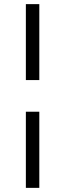

<svg xmlns="http://www.w3.org/2000/svg" viewBox="-20 -778 315 928"><path d="M105 -391V-758H170V-391ZM105 130V-238H170V130Z"/></svg>

Font: Outfit Thin Light
Style: Regular
Weight: 300
Version: Version 1.100;gftools[0.9.27]